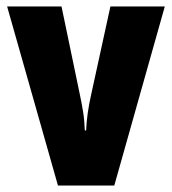

<svg xmlns="http://www.w3.org/2000/svg" viewBox="-20 -573 531 593"><path d="M159 0 2 -553H170L226 -284Q232 -256 236.5 -228.5Q241 -201 242 -170H246Q247 -196 251 -224Q255 -252 262 -283L321 -553H489L333 0Z"/></svg>

Font: Noto Sans Malayalam ExtraCondensed Black
Style: Regular
Weight: 900
Width: 2
Designer: Jelle Bosma - Monotype Design Team
Foundry: Monotype Imaging Inc.
Version: Version 2.104; ttfautohint (v1.8.4.7-5d5b)